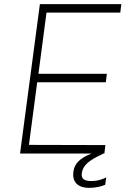

<svg xmlns="http://www.w3.org/2000/svg" viewBox="-20 -743 632 929"><path d="M562 -682 567 -723H173L77 0H423C363 23 340 51 335 88C329 133 352 166 412 166C442 166 471 159 489 151L494 115C484 121 457 133 422 133C385 133 372 120 376 94C381 55 414 31 479 1L476 0H485L490 -41L120 -42L160 -345H492L497 -386H166L205 -682Z"/></svg>

Font: United Sans Thin
Style: Italic
Weight: 100
Italic angle: -8°
Designer: Pablo Impallari, Rodrigo Fuenzalida (Modified by Dan O. Williams)
Version: Version 1.000;PS 001.000;hotconv 1.0.88;makeotf.lib2.5.64775